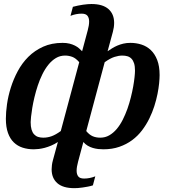

<svg xmlns="http://www.w3.org/2000/svg" viewBox="-20 -747 923 975"><path d="M199.7 -47.9Q221.7 -47.9 242.4 -55.4Q263.2 -63 288.6 -81.5L382.3 -431.2Q364.7 -451.7 346.9 -458.3Q329.1 -464.8 310.5 -464.8Q284.7 -464.8 263.7 -452.1Q242.7 -439.5 225.6 -418.2Q208.5 -397 195.1 -369.6Q181.6 -342.3 171.9 -312.7Q162.1 -283.2 155 -253.4Q147.9 -223.6 143.8 -198.5Q139.6 -173.3 137.7 -154.3Q135.7 -135.3 135.7 -127Q135.7 -104.5 140.1 -89.4Q144.5 -74.2 153.1 -64.9Q161.6 -55.7 173.3 -51.8Q185.1 -47.9 199.7 -47.9ZM489.3 -47.9Q514.2 -47.9 534.9 -59.8Q555.7 -71.8 572.8 -92Q589.8 -112.3 603.3 -138.9Q616.7 -165.5 627 -194.3Q637.2 -223.1 644.5 -252.7Q651.9 -282.2 656.5 -308.3Q661.1 -334.5 663.3 -355.5Q665.5 -376.5 665.5 -388.2Q665.5 -410.6 660.9 -425.3Q656.2 -439.9 647.9 -448.7Q639.6 -457.5 627.7 -461.2Q615.7 -464.8 601.1 -464.8Q582.5 -464.8 561.3 -458Q540 -451.2 511.7 -431.2L418 -81.5Q433.1 -63 450.2 -55.4Q467.3 -47.9 489.3 -47.9ZM376.5 74.2Q373 86.9 371.1 98.4Q369.1 109.9 369.1 119.6Q369.1 138.2 377.4 148.9Q385.7 159.7 407.2 159.7Q435.5 159.7 463.9 148.4L451.7 194.3Q439.5 198.2 426.3 200.7Q413.1 203.1 400.1 205.1Q387.2 207 376.2 207.8Q365.2 208.5 357.4 208.5Q299.8 208.5 271 183.1Q242.2 157.7 242.2 112.8Q242.2 102.5 243.7 91.1Q245.1 79.6 248.5 67.4L273.9 -25.9Q256.8 -14.6 239.7 -7.6Q222.7 -0.5 207 3.7Q191.4 7.8 177.2 9.5Q163.1 11.2 151.9 11.2Q121.1 11.2 95.2 2.9Q69.3 -5.4 50.3 -23.7Q31.2 -42 20.5 -71.8Q9.8 -101.6 9.8 -144Q9.8 -176.8 15.6 -218Q21.5 -259.3 34.9 -302Q48.3 -344.7 70.1 -385.5Q91.8 -426.3 123.8 -458.3Q155.8 -490.2 199 -509.8Q242.2 -529.3 297.9 -529.3Q317.9 -529.3 333.3 -525.4Q348.6 -521.5 360.6 -515.4Q372.6 -509.3 381.3 -501.7Q390.1 -494.1 397 -486.8L425.3 -592.3Q428.7 -605 430.7 -616.5Q432.6 -627.9 432.6 -637.7Q432.6 -656.2 424.1 -667Q415.5 -677.7 394.5 -677.7Q366.2 -677.7 337.9 -666.5L350.1 -712.4Q362.3 -715.8 375.5 -718.5Q388.7 -721.2 401.6 -723.1Q414.6 -725.1 425.5 -725.8Q436.5 -726.6 444.3 -726.6Q501.5 -726.6 530.5 -701.2Q559.6 -675.8 559.6 -630.9Q559.6 -608.9 553.2 -585.4L526.4 -486.8Q537.1 -494.1 549.3 -501.7Q561.5 -509.3 575.7 -515.4Q589.8 -521.5 606.2 -525.4Q622.6 -529.3 642.1 -529.3Q671.4 -529.3 698.2 -520.8Q725.1 -512.2 745.6 -492.9Q766.1 -473.6 778.3 -442.4Q790.5 -411.1 790.5 -365.7Q790.5 -349.1 788.1 -324.2Q785.6 -299.3 779.8 -269.8Q773.9 -240.2 763.7 -208Q753.4 -175.8 738 -144.5Q722.7 -113.3 701.2 -85Q679.7 -56.6 651.1 -35.4Q622.6 -14.2 586.2 -1.5Q549.8 11.2 504.9 11.2Q492.7 11.2 479 9.8Q465.3 8.3 451.9 4.4Q438.5 0.5 425.8 -6.8Q413.1 -14.2 403.3 -25.9Z"/></svg>

Font: Arian AMU Serif
Style: Bold Italic
Weight: 700
Italic angle: -15°
Designer: Ruben Hakobyan (Tarumian)
Foundry: Ruben Hakobyan (Tarumian)
Version: Version 1.002